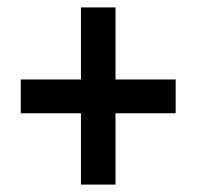

<svg xmlns="http://www.w3.org/2000/svg" viewBox="-20 -585 530 517"><path d="M198 -280V-88H291V-280H453V-371H291V-565H198V-371H36V-280Z"/></svg>

Font: Noto Sans Telugu Condensed SemiBold
Style: Regular
Weight: 600
Width: 3
Designer: Jelle Bosma - Monotype Design Team
Foundry: Monotype Imaging Inc.
Version: Version 2.005